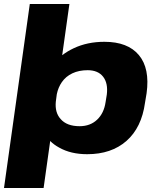

<svg xmlns="http://www.w3.org/2000/svg" viewBox="-21 -760 793 960"><path d="M415 11Q333 11 275 -22Q249 -36 230 -55L197 180H-1L128 -740H326L290 -484Q316 -504 348 -519Q416 -551 501 -551Q618 -551 673.5 -484.5Q729 -418 712 -294L704 -246Q687 -122 611.5 -55.5Q536 11 415 11ZM377 -129Q430 -129 464.5 -161.5Q499 -194 507 -250L513 -287Q520 -344 494.5 -376.5Q469 -409 417 -409Q374 -409 341 -393.5Q308 -378 288 -349Q270 -323 263 -289L258 -251Q253 -197 282 -165Q313 -129 377 -129Z"/></svg>

Font: Pathway Extreme 8pt Thin 12pt ExtraBold
Style: Italic
Weight: 800
Italic angle: -8°
Version: Version 1.001;gftools[0.9.26]